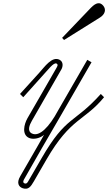

<svg xmlns="http://www.w3.org/2000/svg" viewBox="-20 -868 666 1181"><path d="M120 290C154 301 169 281 188 248L266 113C415 -145 501 -124 620 -270L600 -290C436 -107 388 -158 237 103L153 248C146 261 139 263 131 260C123 257 120 250 127 237L236 46C247 26 335 -125 355 -159L543 -485L517 -500L337 -188C283 -87 222 -24 176 -47C146 -62 161 -99 176 -125C193 -154 342 -414 358 -442C367 -458 371 -487 347 -500C300 -525 254 -456 221 -420L103 -290L123 -270L246 -407C272 -434 310 -487 328 -477C340 -470 332 -459 326 -448C315 -427 164 -168 149 -141C128 -104 112 -39 160 -19C187 -8 228 -18 251 -39C222 13 229 -1 210 33L104 217C80 258 96 282 120 290ZM362 -635 374 -622 593 -759C626 -779 635 -809 615 -833C596 -856 572 -854 539 -820Z"/></svg>

Font: Louise
Style: Regular
Weight: 400
Designer: Ange Degheest & Luna Delabre & Camille Depalle
Foundry: Velvetyne Type Foundry
Version: Version 1.000;FEAKit 1.0